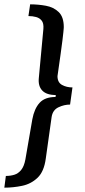

<svg xmlns="http://www.w3.org/2000/svg" viewBox="-42 -706 391 885"><path d="M-22 159 -15 105Q6 105 24 99.5Q42 94 55.5 77.5Q69 61 75 29L107 -156Q116 -205 140.5 -232Q165 -259 214 -259L215 -268Q172 -268 152.5 -289Q133 -310 137 -347L158 -573Q160 -598 150.5 -610.5Q141 -623 124.5 -627.5Q108 -632 89 -632L97 -686Q134 -686 169.5 -679.5Q205 -673 228.5 -650.5Q252 -628 252 -581Q252 -578 251.5 -573Q251 -568 250 -556.5Q249 -545 246 -521.5Q243 -498 237.5 -457.5Q232 -417 223 -355Q223 -326 244 -314.5Q265 -303 292 -303L281 -224Q254 -224 227.5 -211.5Q201 -199 196 -167L169 25Q161 85 131 113.5Q101 142 60 150.5Q19 159 -22 159Z"/></svg>

Font: Chivo Medium Medium
Style: Italic
Weight: 500
Italic angle: -8.05°
Version: Version 2.002